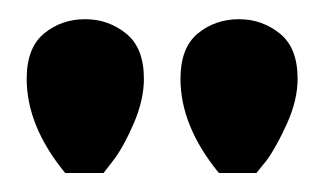

<svg xmlns="http://www.w3.org/2000/svg" viewBox="-20 -771 336 200"><path d="M68.8 -751Q92.8 -751 111.3 -736.1Q129.9 -721.2 129.9 -689Q129.9 -667 119.4 -642.6Q108.9 -618.2 98.1 -604L87.9 -590.8H47.9Q7.8 -639.6 7.8 -689Q7.8 -721.2 25.9 -736.1Q43.9 -751 68.8 -751ZM229 -751Q252.9 -751 271.5 -736.1Q290 -721.2 290 -689Q290 -667 279.1 -642.6Q268.1 -618.2 257.8 -604L247.1 -590.8H208Q168 -639.6 168 -689Q168 -721.2 186 -736.1Q204.1 -751 229 -751Z"/></svg>

Font: Oakes Grotesk
Style: Bold
Weight: 700
Designer: Samuel Oakes
Foundry: Samuel Oakes
Version: Version 1.0 | wf-rip DC20170320